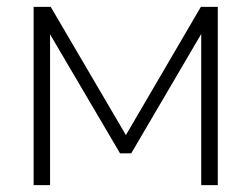

<svg xmlns="http://www.w3.org/2000/svg" viewBox="-20 -540 733 560"><path d="M78.1 0V-520H127.9L347.2 -146L565.9 -520H615.2V0H566.9V-440.9L362.8 -92.8H330.1L126 -439.9V0Z"/></svg>

Font: Rawline Light
Style: Regular
Weight: 300
Designer: Matt McInerney, Pablo Impallari, Rodrigo Fuenzalida
Foundry: Matt McInerney, Pablo Impallari, Rodrigo Fuenzalida
Version: Version 4.020;PS 004.020;hotconv 1.0.88;makeotf.lib2.5.64775